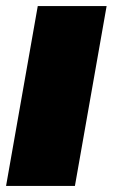

<svg xmlns="http://www.w3.org/2000/svg" viewBox="-37 -613 381 633"><path d="M-17 0H210L314.5 -593H87.5Z"/></svg>

Font: Anybody Black
Style: Italic
Weight: 900
Italic angle: -10°
Designer: Tyler Finck
Foundry: Etcetera Type Company
Version: Version 1.113;gftools[0.9.25]